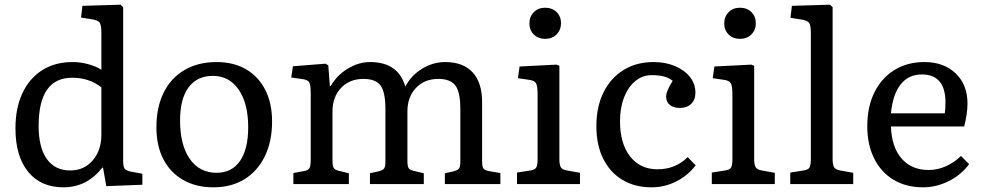

<svg xmlns="http://www.w3.org/2000/svg" viewBox="-20 -786 4197 820"><path d="M251 14Q154 14 100 -52.5Q46 -119 46 -238Q46 -325 76 -388.5Q106 -452 160.5 -486.5Q215 -521 290 -521Q323 -521 356.5 -512Q390 -503 413 -488V-644Q413 -679 405.5 -689.5Q398 -700 370 -704L326 -711L332 -761L495 -766L506 -755V-98Q506 -74 512.5 -65.5Q519 -57 539 -53L588 -44V3L434 9L420 -70H417Q351 14 251 14ZM280 -58Q339 -58 376 -101Q413 -144 413 -212V-413Q361 -454 288 -454Q145 -454 145 -248Q145 -156 180 -107Q215 -58 280 -58Z M891 14Q817 14 762 -17.5Q707 -49 677.5 -106.5Q648 -164 648 -242Q648 -328 679 -390.5Q710 -453 768 -487Q826 -521 905 -521Q978 -521 1031 -490Q1084 -459 1113 -402Q1142 -345 1142 -267Q1142 -182 1111 -118.5Q1080 -55 1024 -20.5Q968 14 891 14ZM905 -48Q970 -48 1005 -98.5Q1040 -149 1040 -243Q1040 -344 999.5 -403Q959 -462 889 -462Q822 -462 785.5 -413Q749 -364 749 -272Q749 -167 790.5 -107.5Q832 -48 905 -48Z M1233 0V-47L1281 -56Q1297 -59 1302 -68.5Q1307 -78 1307 -104V-386Q1307 -422 1301 -433.5Q1295 -445 1273 -448L1224 -455L1231 -503L1370 -514L1382 -507L1389 -418H1392Q1419 -465 1465.5 -493Q1512 -521 1561 -521Q1681 -521 1711 -416Q1735 -463 1782 -492Q1829 -521 1881 -521Q1958 -521 1998.5 -477Q2039 -433 2039 -350V-96Q2039 -74 2045 -66Q2051 -58 2070 -55L2117 -47V0H1880V-46L1916 -54Q1935 -59 1940.5 -66.5Q1946 -74 1946 -96V-321Q1946 -392 1925 -420.5Q1904 -449 1852 -449Q1793 -449 1756.5 -410.5Q1720 -372 1720 -310V-100Q1720 -77 1724.5 -69Q1729 -61 1744 -57L1790 -46V0H1560V-46L1596 -54Q1615 -59 1620.5 -66.5Q1626 -74 1626 -96V-321Q1626 -392 1605.5 -420.5Q1585 -449 1532 -449Q1473 -449 1436.5 -410.5Q1400 -372 1400 -310V-100Q1400 -77 1405 -69Q1410 -61 1425 -57L1470 -46V0Z M2308 -620Q2279 -620 2260 -638.5Q2241 -657 2241 -686Q2241 -715 2260 -734Q2279 -753 2308 -753Q2338 -753 2357 -734.5Q2376 -716 2376 -687Q2376 -658 2357 -639Q2338 -620 2308 -620ZM2188 0V-49L2245 -58Q2265 -61 2270.5 -71Q2276 -81 2276 -109V-382Q2276 -418 2269.5 -430Q2263 -442 2240 -445L2192 -452L2199 -502L2357 -510L2369 -505V-105Q2369 -86 2374 -74Q2379 -62 2401 -58L2457 -48V0Z M2763 14Q2691 14 2638 -18Q2585 -50 2556 -108.5Q2527 -167 2527 -247Q2527 -330 2557.5 -391.5Q2588 -453 2643 -487Q2698 -521 2771 -521Q2822 -521 2862.5 -504Q2903 -487 2926.5 -457.5Q2950 -428 2950 -390Q2950 -360 2932 -342.5Q2914 -325 2884 -325Q2856 -325 2840.5 -338Q2825 -351 2825 -373Q2825 -385 2831 -400Q2837 -415 2853 -441Q2834 -455 2814 -460Q2794 -465 2763 -465Q2724 -465 2693.5 -440Q2663 -415 2645.5 -370.5Q2628 -326 2628 -268Q2628 -173 2671 -118Q2714 -63 2788 -63Q2865 -63 2917 -115L2951 -80Q2919 -37 2869 -11.5Q2819 14 2763 14Z M3140 -620Q3111 -620 3092 -638.5Q3073 -657 3073 -686Q3073 -715 3092 -734Q3111 -753 3140 -753Q3170 -753 3189 -734.5Q3208 -716 3208 -687Q3208 -658 3189 -639Q3170 -620 3140 -620ZM3020 0V-49L3077 -58Q3097 -61 3102.5 -71Q3108 -81 3108 -109V-382Q3108 -418 3101.5 -430Q3095 -442 3072 -445L3024 -452L3031 -502L3189 -510L3201 -505V-105Q3201 -86 3206 -74Q3211 -62 3233 -58L3289 -48V0Z M3355 0V-49L3412 -58Q3432 -61 3437.5 -71Q3443 -81 3443 -109V-643Q3443 -678 3435.5 -688.5Q3428 -699 3400 -703L3356 -710L3362 -761L3525 -766L3536 -755V-105Q3536 -86 3541 -74Q3546 -62 3568 -58L3624 -48V0Z M3923 14Q3850 14 3796.5 -18Q3743 -50 3713.5 -109Q3684 -168 3684 -247Q3684 -330 3714.5 -391.5Q3745 -453 3800 -487Q3855 -521 3928 -521Q4011 -521 4061.5 -472.5Q4112 -424 4112 -344Q4112 -302 4098 -246H3785Q3788 -158 3830.5 -109Q3873 -60 3946 -60Q3984 -60 4020 -76Q4056 -92 4084 -120L4119 -85Q4085 -39 4032 -12.5Q3979 14 3923 14ZM3785 -302H4015Q4018 -322 4018 -348Q4018 -468 3917 -468Q3860 -468 3826.5 -425.5Q3793 -383 3785 -302Z"/></svg>

Font: Literata 12pt
Style: Regular
Weight: 400
Designer: Latin by Veronika Burian and Jose Scaglione. Greek by Irene Vlachou. Cyrillic by Vera Evstafieva.
Foundry: TypeTogether
Version: Version 3.002